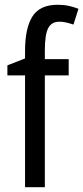

<svg xmlns="http://www.w3.org/2000/svg" viewBox="-20 -785 349 805"><path d="M268 -469H168V0H85V-469H11V-511L85 -540V-571Q85 -667 116 -716Q147 -765 222 -765Q247 -765 268 -760.5Q289 -756 309 -748L288 -682Q273 -687 258.5 -690.5Q244 -694 229 -694Q196 -694 182 -667Q168 -640 168 -573V-537H268Z"/></svg>

Font: Noto Sans Lao Condensed
Style: Regular
Weight: 400
Width: 3
Designer: Monotype Design Team
Foundry: Monotype Imaging Inc.
Version: Version 2.003; ttfautohint (v1.8.4.7-5d5b)